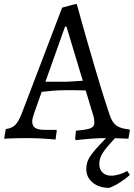

<svg xmlns="http://www.w3.org/2000/svg" viewBox="-35 -669 649 930"><path d="M332 10 329 3 333 -36Q368 -39 387 -43Q406 -47 414 -54.5Q422 -62 422 -74Q422 -84 420 -96Q418 -108 413 -122L380 -231Q362 -232 329.5 -232Q297 -232 276 -232Q247 -232 215.5 -229Q184 -226 167 -224L130 -120Q121 -93 121 -81Q121 -59 135.5 -49.5Q150 -40 181 -40H238L240 -36L234 7Q234 7 213 5Q192 3 160 1.5Q128 0 95 0Q71 0 45.5 0.5Q20 1 2.5 2Q-15 3 -15 3L-7 -44Q21 -47 38 -63Q55 -79 71 -121L266 -632L329 -649H337Q337 -649 343.5 -625.5Q350 -602 361.5 -560.5Q373 -519 388.5 -465.5Q404 -412 421.5 -352Q439 -292 458 -230.5Q477 -169 496 -113Q508 -76 528.5 -61Q549 -46 592 -42L594 -38L587 3Q587 3 567.5 2Q548 1 523 0.5Q498 0 481 0Q443 0 408.5 2.5Q374 5 353 7.5Q332 10 332 10ZM185 -273H273Q293 -273 321 -275Q349 -277 366 -278L287 -540H280ZM494 241Q445 241 414 215.5Q383 190 383 150Q383 132 388 116Q393 100 407.5 80Q422 60 449 31Q476 2 520 -42H562Q515 7 489.5 36.5Q464 66 455 85.5Q446 105 446 125Q446 151 461.5 166.5Q477 182 504 182Q521 182 543 175.5Q565 169 581 159L594 178Q574 197 545.5 215Q517 233 494 241Z"/></svg>

Font: Alegreya
Style: Regular
Weight: 400
Designer: Juan Pablo del Peral
Foundry: Huerta Tipografica
Version: Version 2.009